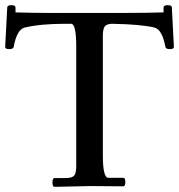

<svg xmlns="http://www.w3.org/2000/svg" viewBox="-44 -721 693 743"><path d="M629 -539Q629 -531 613 -531Q597 -531 596 -540Q584 -605 555 -614Q504 -627 388 -629Q368 -628 361 -618Q354 -608 354 -583V-121Q354 -33 375 -33H433Q441 -33 441 -16.5Q441 0 433 0L307 -1L167 2Q159 2 159 -15Q159 -32 167 -32H210Q235 -32 243 -41.5Q251 -51 251 -78V-541Q251 -629 231 -629H210Q111 -629 50 -614Q21 -605 9 -540Q8 -531 -8 -531Q-24 -531 -24 -539L-16 -692Q-16 -701 0 -701Q16 -701 16 -692V-673Q84 -671 141 -671H440Q521 -671 589 -673V-692Q589 -701 605 -701Q621 -701 621 -692Z"/></svg>

Font: Sedan SC
Style: Regular
Weight: 400
Designer: Sebastian Salazar
Foundry: Sebastian Salazar
Version: Version 1.001